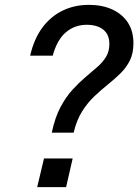

<svg xmlns="http://www.w3.org/2000/svg" viewBox="-20 -770 569 790"><path d="M193 -224Q206 -286 228.5 -328.5Q251 -371 278 -400.5Q305 -430 331.5 -452.5Q358 -475 380.5 -494.5Q403 -514 416.5 -536.5Q430 -559 430 -589Q430 -628 405 -648Q380 -668 337 -668Q288 -668 251.5 -637.5Q215 -607 197 -541H104Q120 -610 154 -656Q188 -702 237 -726Q286 -750 346 -750Q400 -750 441 -731.5Q482 -713 505.5 -678Q529 -643 529 -592Q529 -551 514.5 -521.5Q500 -492 476 -468.5Q452 -445 424 -422.5Q396 -400 368 -373.5Q340 -347 317.5 -311Q295 -275 283 -224ZM133 0 161 -118H279L252 0Z"/></svg>

Font: Instrument Sans SemiCondensed Medium
Style: Italic
Weight: 500
Width: 4
Italic angle: -13°
Designer: Rodrigo Fuenzalida
Foundry: fragTYPE
Version: Version 1.000;gftools[0.9.28]